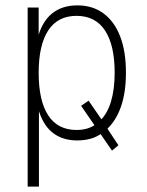

<svg xmlns="http://www.w3.org/2000/svg" viewBox="-20 -515 546 715"><path d="M83 180V-487H124V-372H120Q136 -434 173.5 -464.5Q211 -495 268 -495Q325 -495 365.5 -465Q406 -435 427.5 -379.5Q449 -324 449 -244Q449 -170 430 -116.5Q411 -63 375 -31L376 -42L421 26L397 46L349 -24L361 -20Q341 -5 317.5 1.5Q294 8 268 8Q211 8 174 -22.5Q137 -53 121 -115H125V180ZM265 -31Q286 -31 303.5 -36Q321 -41 337 -52L335 -44L282 -121L310 -140L361 -66H353Q380 -92 393.5 -137.5Q407 -183 407 -244Q407 -347 371 -401.5Q335 -456 265 -456Q195 -456 159.5 -401.5Q124 -347 124 -244Q124 -140 159.5 -85.5Q195 -31 265 -31Z"/></svg>

Font: Nunito Sans 10pt Condensed ExtraLight
Style: Regular
Weight: 250
Width: 3
Designer: Vernon Adams
Foundry: Vernon Adams
Version: Version 3.101;gftools[0.9.27]